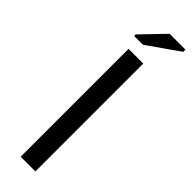

<svg xmlns="http://www.w3.org/2000/svg" viewBox="-294 -867 866 866"><g transform="rotate(45 139.0 -433.5)"><path d="M92 0V-688H186V0ZM69 -747V-757L175 -867H276V-853L125 -747Z"/></g></svg>

Font: Libra Sans
Style: Regular
Weight: 400
Foundry: Context Ltd
Version: Version 1.000; ttfautohint (v1.3)